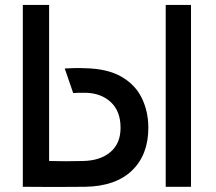

<svg xmlns="http://www.w3.org/2000/svg" viewBox="-20 -753 870 774"><path d="M648 -733H750V0H648ZM178 -733V-104Q218 -103 246 -103Q274 -103 314 -104Q383 -105 424.5 -139.5Q466 -174 466 -238Q466 -304 427.5 -340.5Q389 -377 327 -379Q308 -379 298.5 -379Q289 -379 275 -378L241 -477Q264 -478 281 -478.5Q298 -479 324 -478Q414 -476 470 -443.5Q526 -411 552 -357Q578 -303 578 -238Q578 -129 512 -65.5Q446 -2 323 0Q274 0 235.5 0.5Q197 1 159 0.5Q121 0 72 0V-733Z"/></svg>

Font: Kreadon Light
Style: Bold
Weight: 600
Designer: Reiya WATANABE
Foundry: StudioGnu
Version: Version 1.003; ttfautohint (v1.8.4.7-5d5b);gftools[0.9.32]